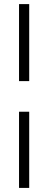

<svg xmlns="http://www.w3.org/2000/svg" viewBox="-20 -755 236 940"><path d="M73.2 -734.9H123V-357.9H73.2ZM73.2 -208H123V165H73.2Z"/></svg>

Font: I.Ming
Style: Regular
Weight: 400
Designer: Ichiten Fonts Project
Version: Version 5.10 Mar 24, 2018